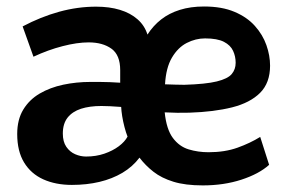

<svg xmlns="http://www.w3.org/2000/svg" viewBox="-20 -558 886 588"><path d="M601.1 9.8Q547.4 9.8 511 -1.5Q474.6 -12.7 450 -32Q425.3 -51.3 407.2 -75.2Q386.2 -47.4 355 -28.8Q323.7 -10.3 284.7 -1Q245.6 8.3 200.2 8.3Q150.4 8.3 112.5 -8.8Q74.7 -25.9 53.7 -60.5Q32.7 -95.2 32.7 -147.5Q32.7 -191.9 51.3 -222.4Q69.8 -252.9 101.6 -271.5Q133.3 -290 173.6 -298.6Q213.9 -307.1 257.3 -307.1Q269 -307.1 284.7 -307.1Q300.3 -307.1 316.9 -306.4Q333.5 -305.7 348.1 -304.7V-343.3Q348.1 -389.6 321.3 -408.9Q294.4 -428.2 251.5 -428.2Q216.3 -428.2 171.9 -416.7Q127.4 -405.3 82.5 -384.3L49.3 -477.1Q104.5 -506.3 161.1 -522Q217.8 -537.6 274.4 -537.6Q315.4 -537.6 347.4 -527.8Q379.4 -518.1 401.1 -499Q422.9 -480 431.6 -452.1Q449.2 -479.5 473.6 -498.5Q498 -517.6 530.8 -527.8Q563.5 -538.1 605 -538.1Q659.7 -538.1 698.2 -521.7Q736.8 -505.4 760.7 -478.5Q784.7 -451.7 795.9 -419.7Q807.1 -387.7 807.1 -356.9Q807.1 -304.2 776.6 -273.7Q746.1 -243.2 690.7 -229.2Q635.3 -215.3 559.6 -212.9Q542 -212.4 522.9 -212.6Q503.9 -212.9 484.4 -213.9Q489.7 -162.1 509.3 -135.7Q528.8 -109.4 557.6 -100.6Q586.4 -91.8 618.7 -91.8Q668.5 -91.8 707.3 -105.7Q746.1 -119.6 776.9 -138.7L804.2 -53.2Q773.4 -25.4 719.5 -7.8Q665.5 9.8 601.1 9.8ZM243.7 -78.6Q273.9 -78.6 299.6 -87.4Q325.2 -96.2 343.8 -110.1Q362.3 -124 370.6 -139.6Q365.7 -151.9 361.3 -168.7Q356.9 -185.5 354.2 -202.1Q351.6 -218.8 351.1 -230.5Q335 -231.9 316.9 -232.7Q298.8 -233.4 290.5 -233.4Q254.4 -233.4 228 -224.9Q201.7 -216.3 187 -197.8Q172.4 -179.2 172.4 -148.9Q172.4 -124 183.1 -108.4Q193.8 -92.8 210.2 -85.7Q226.6 -78.6 243.7 -78.6ZM485.4 -299.8Q502 -299.3 516.8 -298.8Q531.7 -298.3 544.4 -298.3Q610.4 -300.3 644 -308.6Q677.7 -316.9 689.7 -331.3Q701.7 -345.7 701.7 -365.7Q701.7 -385.3 693.8 -402.3Q686 -419.4 665.8 -429.9Q645.5 -440.4 607.9 -440.4Q579.1 -440.4 552 -426.5Q524.9 -412.6 506.6 -381.6Q488.3 -350.6 485.4 -299.8Z"/></svg>

Font: Comme
Style: Bold
Weight: 700
Version: Version 1.000;gftools[0.9.27]